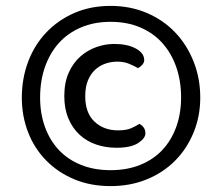

<svg xmlns="http://www.w3.org/2000/svg" viewBox="-20 -629 753 651"><path d="M54 -298Q54 -363 75.5 -420Q97 -477 137 -519Q177 -561 232 -585Q287 -609 355 -609Q422 -609 478 -585Q534 -561 574 -519Q614 -477 636.5 -420Q659 -363 659 -298Q659 -235 636.5 -180Q614 -125 574 -84.5Q534 -44 478 -21Q422 2 355 2Q287 2 232 -21Q177 -44 137 -84.5Q97 -125 75.5 -180Q54 -235 54 -298ZM355 -555Q299 -555 254.5 -536Q210 -517 179.5 -483Q149 -449 132.5 -402Q116 -355 116 -298Q116 -244 132.5 -198.5Q149 -153 179.5 -120.5Q210 -88 254.5 -70Q299 -52 355 -52Q411 -52 455.5 -70Q500 -88 530.5 -120.5Q561 -153 577.5 -198.5Q594 -244 594 -298Q594 -355 577.5 -402Q561 -449 530.5 -483Q500 -517 455.5 -536Q411 -555 355 -555ZM377 -420Q356 -420 336.5 -413Q317 -406 302 -392Q287 -378 278 -356Q269 -334 269 -303Q269 -246 300.5 -216.5Q332 -187 380 -187Q408 -187 424 -194Q440 -201 453 -209Q473 -198 473 -177Q473 -160 448.5 -144Q424 -128 375 -128Q338 -128 306 -139Q274 -150 250 -172Q226 -194 212 -227Q198 -260 198 -303Q198 -349 213 -382.5Q228 -416 252.5 -437.5Q277 -459 307 -469.5Q337 -480 367 -480Q412 -480 440.5 -464.5Q469 -449 469 -425Q469 -417 462.5 -409.5Q456 -402 448 -398Q434 -406 417 -413Q400 -420 377 -420Z"/></svg>

Font: Baloo Da 2
Style: Regular
Weight: 400
Designer: Noopur Datye, Sulekha Rajkumar and Ek Type
Foundry: Ek Type
Version: Version 1.640;hotconv 1.0.111;makeotfexe 2.5.65597; ttfautoh